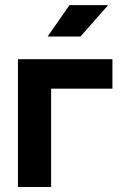

<svg xmlns="http://www.w3.org/2000/svg" viewBox="-20 -743 518 763"><path d="M51.3 0H183.1V-390.6H426.8V-507.8H51.3ZM299.6 -597.7 409.9 -722.7H256.1L169.2 -597.7Z"/></svg>

Font: Giphurs
Style: Regular
Weight: 400
Version: Version 2.010